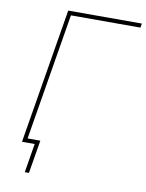

<svg xmlns="http://www.w3.org/2000/svg" viewBox="-95 -795 776 1018"><g transform="rotate(10 292.5 -286.0)"><path d="M585 -727.5 581.1 -705.1H207L90.3 0H67.9L188.5 -727.5ZM110.4 156.2 136.2 0H83.5L87.4 -22.5H162.6L132.8 156.2Z"/></g></svg>

Font: Inter Thin
Style: Italic
Weight: 250
Italic angle: -9.3988°
Designer: Rasmus Andersson
Foundry: rsms
Version: Version 4.001;git-66647c0bb